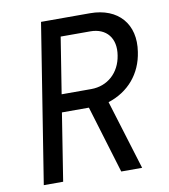

<svg xmlns="http://www.w3.org/2000/svg" viewBox="-82 -800 764 869"><g transform="rotate(-10 300.0 -365.0)"><path d="M49 0H138L187 -310H311L405 0H501L403 -319C497 -349 559 -422 573 -520C593 -645 520 -730 390 -730H165ZM200 -391 241 -649H377C451 -649 493 -598 480 -520C468 -442 411 -391 336 -391Z"/></g></svg>

Font: JetBrains Mono
Style: Italic
Weight: 400
Italic angle: -9°
Monospace: yes
Designer: Philipp Nurullin, Konstantin Bulenkov
Foundry: JetBrains
Version: Version 2.305